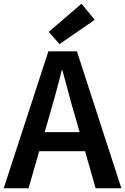

<svg xmlns="http://www.w3.org/2000/svg" viewBox="-22 -1016 675 1036"><path d="M-2 0 239 -739H393L633 0H494L382 -393Q364 -452 348 -514Q332 -576 315 -636H311Q296 -575 279 -513.5Q262 -452 245 -393L132 0ZM140 -200V-303H489V-200ZM299 -778 241 -844 418 -996 489 -909Z"/></svg>

Font: Noto Sans TC SemiBold
Style: Regular
Weight: 600
Designer: Ryoko NISHIZUKA  (kana, bopomofo & ideographs); Paul D. Hunt (Latin, Greek & Cyrillic); Sandoll Communications , Soo-you
Foundry: Adobe
Version: Version 2.004-H2;hotconv 1.0.118;makeotfexe 2.5.65603